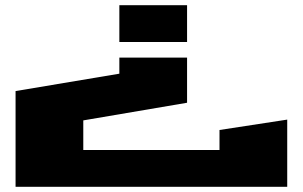

<svg xmlns="http://www.w3.org/2000/svg" viewBox="-20 -720 1167 740"><path d="M40 0V-369L440 -436V-498H701V-324L301 -256V-142H826V-219L1087 -259V0ZM440 -558V-700H701V-558Z"/></svg>

Font: Stalin One
Style: Regular
Weight: 400
Designer: Jovanny Lemonad
Foundry: Alexey Maslov, Jovanny Lemonad
Version: Version 3.002; ttfautohint (v0.91) -l 8 -r 50 -G 200 -x 0 -w